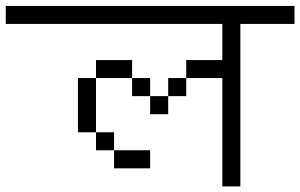

<svg xmlns="http://www.w3.org/2000/svg" viewBox="-20 -708 1040 665"><path d="M500 -125V-187.5H375V-125ZM1000 -625V-687.5H0V-625H750Q750 -625 750 -500H625V-437.5H562.5V-375H500V-312.5H562.5V-375H625V-437.5H750Q750 -437.5 750 -62.5H812.5V-625ZM375 -187.5V-250H312.5V-187.5ZM312.5 -250V-437.5H250V-250ZM500 -375V-437.5H437.5V-375ZM312.5 -437.5H437.5V-500H312.5Z"/></svg>

Font: UnifontExMono
Style: Regular
Weight: 500
Version: Version 15.0.06